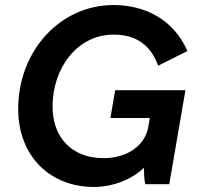

<svg xmlns="http://www.w3.org/2000/svg" viewBox="-20 -729 791 760"><path d="M351 11C428 11 502 -19 550 -65C550 -42 551 -17 555 0H650L714 -372H436L417 -262H573L567 -227C555 -155 486 -103 390 -103C265 -103 188 -184 188 -308C188 -456 283 -592 430 -592C522 -592 578 -547 606 -469L722 -527C666 -654 552 -709 429 -709C216 -709 52 -525 52 -298C52 -109 180 11 351 11Z"/></svg>

Font: Fixel Display SemiBold
Style: Italic
Weight: 600
Italic angle: -10°
Designer: AlfaBravo + MacPaw
Foundry: Kyrylo Tkachov, Marchela Mozhyna, Serhii Makarenko, Maria Weinstein, Zakhar Kryvoshyya
Version: Version 1.210;Glyphs 3.2 (3217)